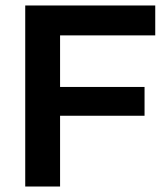

<svg xmlns="http://www.w3.org/2000/svg" viewBox="-20 -680 612 700"><path d="M72 0V-660H199V0ZM130 -258V-363H507V-258ZM130 -551V-660H546V-551Z"/></svg>

Font: Bricolage Grotesque 28pt SemiBold
Style: Regular
Weight: 600
Version: Version 1.001;gftools[0.9.33.dev8+g029e19f]